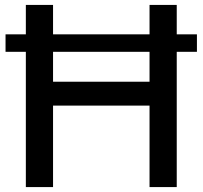

<svg xmlns="http://www.w3.org/2000/svg" viewBox="-20 -760 823 780"><path d="M2.5 -549.5V-620.5H780V-549.5ZM85 0V-740H195.5V-428H587.5V-740H698V0H587.5V-331H195.5V0Z"/></svg>

Font: Encode Sans SemiExpanded Medium
Style: Regular
Weight: 500
Width: 6
Designer: Multiple Designers
Foundry: Impallari Type
Version: Version 3.002